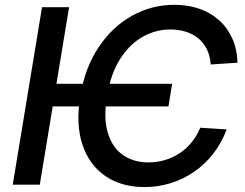

<svg xmlns="http://www.w3.org/2000/svg" viewBox="-20 -757 1005 787"><path d="M685.5 -413.6 670.4 -320.8H170.9L186 -413.6ZM953.6 -500 843.8 -492.7Q841.3 -527.8 828.1 -554.7Q814.9 -581.5 793 -599.6Q771 -617.7 741.9 -627Q712.9 -636.2 678.7 -636.2Q617.7 -636.2 564 -605.7Q510.3 -575.2 471.9 -514.4Q433.6 -453.6 418.5 -363.3Q403.8 -273.4 421.9 -212.9Q439.9 -152.3 483.6 -121.8Q527.3 -91.3 588.4 -91.3Q622.1 -91.3 653.8 -100.3Q685.5 -109.4 713.6 -127.2Q741.7 -145 763.9 -171.6Q786.1 -198.2 800.8 -233.4L909.2 -226.6Q888.2 -170.9 854 -127Q819.8 -83 775.1 -52.5Q730.5 -22 679 -6.1Q627.4 9.8 571.8 9.8Q478 9.8 412.1 -35.2Q346.2 -80.1 318.1 -163.6Q290 -247.1 309.1 -363.3Q328.1 -479 383.8 -562.7Q439.5 -646.5 520.3 -691.9Q601.1 -737.3 694.8 -737.3Q750.5 -737.3 796.9 -721.2Q843.3 -705.1 877.7 -674.3Q912.1 -643.6 931.9 -599.6Q951.7 -555.7 953.6 -500ZM263.2 -727.5 143.1 0H32.2L152.3 -727.5Z"/></svg>

Font: Inter 18pt Medium
Style: Italic
Weight: 500
Italic angle: -9.3988°
Designer: Rasmus Andersson
Foundry: rsms
Version: Version 4.001;git-66647c0bb